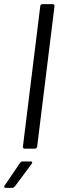

<svg xmlns="http://www.w3.org/2000/svg" viewBox="-76 -720 284 930"><path d="M35 -10 119 -690Q119 -694 122 -697Q125 -700 130 -700H179Q188 -700 188 -690L104 -10Q102 0 93 0H44Q39 0 36.5 -3Q34 -6 35 -10ZM-53 178 21 69Q26 62 33 62H73Q79 62 80 65.5Q81 69 77 74L-4 183Q-11 190 -17 190H-48Q-53 190 -55 186.5Q-57 183 -53 178Z"/></svg>

Font: Barlow Condensed
Style: Italic
Weight: 400
Width: 3
Italic angle: -7°
Designer: Jeremy Tribby
Foundry: Tribby Type
Version: Version 1.408